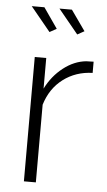

<svg xmlns="http://www.w3.org/2000/svg" viewBox="-53 -765 447 800"><g transform="rotate(5 170.5 -365.0)"><path d="M324 -475Q254 -473 201.5 -433.5Q149 -394 128 -325V0H78V-520H126V-392Q153 -446 198 -481Q243 -516 293 -521Q303 -521 310.5 -521.5Q318 -522 324 -522ZM163 -730H215L275 -645L246 -629ZM47 -730H100L159 -645L130 -629Z"/></g></svg>

Font: Raleway Light
Style: Regular
Weight: 300
Designer: Matt McInerney, Pablo Impallari, Rodrigo Fuenzalida
Foundry: Matt McInerney, Pablo Impallari, Rodrigo Fuenzalida
Version: Version 4.026